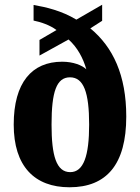

<svg xmlns="http://www.w3.org/2000/svg" viewBox="-20 -782 592 812"><path d="M274 10C431 10 514 -87 514 -289C514 -464 458 -583 362 -662L412 -694V-762L303 -699C240 -737 174 -752 122 -761V-695C152 -689 191 -676 219 -655L147 -613V-547L270 -615C308 -581 332 -535 345 -489C327 -506 290 -521 243 -521C115 -521 38 -433 38 -255C38 -79 126 10 274 10ZM277 -54C218 -54 198 -124 198 -255C198 -394 219 -455 276 -455C334 -455 357 -391 357 -255C357 -124 334 -54 277 -54Z"/></svg>

Font: Noto Serif Sinhala Condensed ExtraBold
Style: Regular
Weight: 800
Width: 3
Designer: Jelle Bosma - Monotype Design Team
Foundry: Monotype Imaging Inc.
Version: Version 2.007